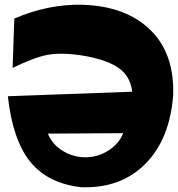

<svg xmlns="http://www.w3.org/2000/svg" viewBox="-20 -735 747 806"><path d="M13 -331 535 -350Q527 -418 474 -452.5Q421 -487 319 -503Q236 -515 181 -505Q126 -495 33 -450L40 -657Q184 -719 328 -715Q508 -709 610 -610.5Q712 -512 707 -338V-336Q693 -151 590.5 -47.5Q488 56 323 51H321Q180 35 106.5 -56.5Q33 -148 13 -331ZM497 -176 181 -174Q198 -132 237.5 -105.5Q277 -79 327 -75Q385 -72 432.5 -101.5Q480 -131 497 -176Z"/></svg>

Font: OpenDyslexic
Style: Bold
Weight: 800
Designer: Abbie Gonzalez
Version: Version 0.920;hotconv 1.0.109;makeotfexe 2.5.65596